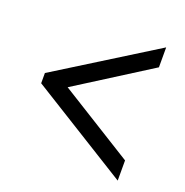

<svg xmlns="http://www.w3.org/2000/svg" viewBox="-98 -702 664 688"><g transform="rotate(20 233.5 -358.0)"><path d="M422 -104V-181L139 -357L422 -536V-612L45 -377V-338Z"/></g></svg>

Font: Noto Serif Myanmar Condensed
Style: Bold
Weight: 700
Width: 3
Designer: Ben Mitchell and the Monotype Design Team
Foundry: Monotype Imaging Inc.
Version: Version 2.106